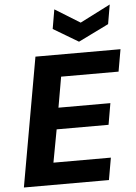

<svg xmlns="http://www.w3.org/2000/svg" viewBox="-62 -992 734 1039"><g transform="rotate(-5 305.5 -473.0)"><path d="M25 0 149 -700H611L590 -580H278L249 -414H531L511 -298H229L196 -120H508L487 0ZM574 -946 556 -841 391 -760 255 -841 273 -946 409 -862Z"/></g></svg>

Font: DM Sans 11pt Black
Style: Italic
Weight: 900
Italic angle: -10°
Version: Version 4.004;gftools[0.9.30]